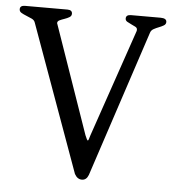

<svg xmlns="http://www.w3.org/2000/svg" viewBox="-49 -711 715 758"><g transform="rotate(5 308.0 -332.0)"><path d="M581 -649Q581 -640 572.5 -635Q564 -630 553.5 -626Q543 -622 533 -616.5Q523 -611 520 -600L329 -21Q321 0 303 0Q285 0 274 -20L64 -601Q61 -611 50.5 -616Q40 -621 28.5 -625.5Q17 -630 8.5 -635Q0 -640 0 -649Q0 -664 20 -664H188Q207 -664 207 -649Q207 -640 198.5 -635Q190 -630 179.5 -626.5Q169 -623 160.5 -619Q152 -615 152 -608Q152 -605 153 -604L302 -176Q310 -156 313 -156Q316 -156 321 -176L467 -602Q468 -603 468 -609Q468 -616 460.5 -620Q453 -624 444 -628Q435 -632 427.5 -636.5Q420 -641 420 -649Q420 -664 440 -664H557Q581 -664 581 -649Z"/></g></svg>

Font: Jura
Style: Regular
Weight: 400
Designer: Ed Merritt
Foundry: Ten by Twenty
Version: Version 1.007